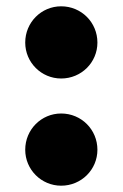

<svg xmlns="http://www.w3.org/2000/svg" viewBox="-20 -574 389 609"><path d="M174 -554C111 -554 60 -503 60 -439C60 -376 111 -325 174 -325C238 -325 289 -376 289 -439C289 -503 238 -554 174 -554ZM174 -214C111 -214 60 -163 60 -99C60 -36 111 15 174 15C238 15 289 -36 289 -99C289 -163 238 -214 174 -214Z"/></svg>

Font: Hussar Techniczny
Style: Bold 
Weight: 700
Foundry: Cannot Into Space Fonts
Version: Version 0.77